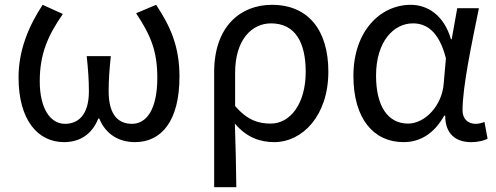

<svg xmlns="http://www.w3.org/2000/svg" viewBox="-20 -577 2060 797"><path d="M246 13C307 13 361 -16 388 -85H392C420 -16 478 13 540 13C652 13 725 -77 725 -259C725 -386 686 -470 628 -557L545 -522C606 -430 633 -365 633 -254C633 -124 589 -63 528 -63C476 -63 431 -94 431 -198C431 -244 434 -286 440 -344H340C346 -286 349 -244 349 -198C349 -98 303 -63 250 -63C189 -63 145 -126 145 -240C145 -353 179 -430 241 -519L157 -557C101 -472 57 -371 57 -256C57 -77 138 13 246 13Z M869 200H961C960 103 958 34 955 -64C1004 -6 1060 13 1119 13C1233 13 1343 -94 1343 -280C1343 -451 1260 -557 1109 -557C977 -557 869 -466 869 -278ZM1104 -64C1056 -64 1008 -76 956 -137V-275C956 -413 1026 -480 1105 -480C1206 -480 1249 -400 1249 -279C1249 -145 1184 -64 1104 -64Z M1655 13C1726 13 1783 -24 1824 -97H1828C1828 -22 1871 13 1935 13C1967 13 1990 6 2004 -1L1991 -71C1980 -66 1966 -63 1954 -63C1924 -63 1900 -82 1900 -119C1900 -218 1939 -400 1968 -543H1878L1855 -414H1852C1822 -517 1752 -557 1685 -557C1559 -557 1447 -448 1447 -262C1447 -83 1532 13 1655 13ZM1674 -64C1590 -64 1541 -136 1541 -263C1541 -406 1615 -480 1694 -480C1745 -480 1801 -453 1831 -335L1822 -232C1816 -140 1745 -64 1674 -64Z"/></svg>

Font: Noto Sans HK
Style: Regular
Weight: 400
Designer: Ryoko NISHIZUKA 西塚涼子 (kana, bopomofo & ideographs); Paul D. Hunt (Latin, Greek & Cyrillic); Sandoll Communications 산돌커뮤니
Foundry: Adobe
Version: Version 2.004;hotconv 1.0.118;makeotfexe 2.5.65603